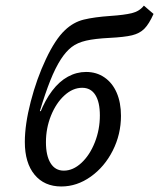

<svg xmlns="http://www.w3.org/2000/svg" viewBox="-20 -654 568 685"><path d="M68.6 -147.5Q68.6 -210.3 89.7 -291.7Q110.7 -373 144 -443.5Q177.3 -514 211.4 -546Q241.5 -574.9 279 -584.1Q316.5 -593.2 374.6 -597.2Q422.7 -600.4 450 -607Q477.4 -613.5 493.3 -633.9L527.8 -604.3Q511.7 -568.3 495.1 -551.6Q478.6 -534.8 451.2 -528.1Q423.8 -521.5 370.4 -518.8Q318.4 -516.2 287.2 -509Q255.9 -501.8 235.8 -486.3Q215.7 -470.9 197.3 -442.7Q177.3 -411.6 159.3 -366.4Q141.3 -321.2 122.2 -257.6H130.3L122.2 -249.5Q140.8 -296.9 166.1 -330.2Q191.4 -363.6 222.2 -380.4Q253.1 -397.3 287 -397.3Q324.5 -397.3 352.7 -377.8Q381 -358.4 396.3 -323.2Q411.6 -287.9 411.6 -240.8Q411.6 -174.9 382.4 -116.9Q353.1 -58.9 303.8 -23.8Q254.5 11.3 198.7 11.3Q137.9 11.3 103.2 -30.9Q68.6 -73 68.6 -147.5ZM336.3 -242.2Q336.3 -289.8 320.1 -315.3Q303.9 -340.8 273.2 -340.8Q239.6 -340.8 209.8 -313.5Q180 -286.3 161.9 -241.4Q143.9 -196.5 143.9 -146.7Q143.9 -98.4 160.5 -71.8Q177 -45.2 207.7 -45.2Q240.6 -45.2 270.4 -72.8Q300.2 -100.4 318.3 -146.1Q336.3 -191.7 336.3 -242.2Z"/></svg>

Font: Playfair Micro SmCond SmLight
Style: Italic
Weight: 360
Width: 4
Italic angle: -15.6°
Designer: Claus Eggers Sørensen
Foundry: Claus Eggers Sørensen
Version: Version 2.203;Glyphs 3.3 (3326)